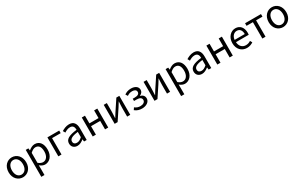

<svg xmlns="http://www.w3.org/2000/svg" viewBox="316 -2545 7423 4762"><g transform="rotate(-30 4027.0 -164.0)"><path d="M303 13C436 13 555 -91 555 -271C555 -452 436 -557 303 -557C170 -557 51 -452 51 -271C51 -91 170 13 303 13ZM303 -63C209 -63 146 -146 146 -271C146 -396 209 -481 303 -481C397 -481 461 -396 461 -271C461 -146 397 -63 303 -63Z M698 229H789V45L787 -50C836 -10 888 13 937 13C1062 13 1173 -94 1173 -280C1173 -447 1097 -557 957 -557C894 -557 833 -521 784 -481H781L773 -543H698ZM922 -63C886 -63 838 -78 789 -120V-405C842 -454 889 -480 935 -480C1038 -480 1078 -399 1078 -279C1078 -144 1012 -63 922 -63Z M1318 0H1409V-469H1656V-543H1318Z M1864 13C1931 13 1992 -22 2044 -65H2047L2055 0H2130V-334C2130 -468 2074 -557 1942 -557C1855 -557 1778 -518 1728 -486L1764 -423C1807 -452 1864 -481 1927 -481C2016 -481 2039 -414 2039 -344C1808 -318 1705 -259 1705 -141C1705 -43 1773 13 1864 13ZM1890 -60C1836 -60 1794 -85 1794 -147C1794 -217 1856 -262 2039 -284V-132C1986 -85 1943 -60 1890 -60Z M2303 0H2394V-242H2656V0H2747V-543H2656V-323H2394V-543H2303Z M2931 0H3016L3222 -311C3242 -344 3273 -394 3294 -428H3298C3294 -357 3289 -284 3289 -227V0H3378V-543H3293L3087 -232C3067 -199 3036 -149 3015 -116H3011C3014 -186 3020 -259 3020 -316V-543H2931Z M3717 13C3833 13 3936 -49 3936 -150C3936 -227 3886 -269 3822 -285V-290C3879 -312 3912 -358 3912 -411C3912 -509 3820 -557 3715 -557C3636 -557 3576 -533 3524 -496L3562 -436C3606 -467 3647 -484 3710 -484C3776 -484 3823 -457 3823 -401C3823 -348 3779 -315 3692 -315H3630V-250H3705C3794 -250 3844 -219 3844 -157C3844 -97 3784 -60 3709 -60C3654 -60 3601 -73 3550 -115L3511 -56C3575 -4 3641 13 3717 13Z M4072 0H4157L4363 -311C4383 -344 4414 -394 4435 -428H4439C4435 -357 4430 -284 4430 -227V0H4519V-543H4434L4228 -232C4208 -199 4177 -149 4156 -116H4152C4155 -186 4161 -259 4161 -316V-543H4072Z M4703 229H4794V45L4792 -50C4841 -10 4893 13 4942 13C5067 13 5178 -94 5178 -280C5178 -447 5102 -557 4962 -557C4899 -557 4838 -521 4789 -481H4786L4778 -543H4703ZM4927 -63C4891 -63 4843 -78 4794 -120V-405C4847 -454 4894 -480 4940 -480C5043 -480 5083 -399 5083 -279C5083 -144 5017 -63 4927 -63Z M5432 13C5499 13 5560 -22 5612 -65H5615L5623 0H5698V-334C5698 -468 5642 -557 5510 -557C5423 -557 5346 -518 5296 -486L5332 -423C5375 -452 5432 -481 5495 -481C5584 -481 5607 -414 5607 -344C5376 -318 5273 -259 5273 -141C5273 -43 5341 13 5432 13ZM5458 -60C5404 -60 5362 -85 5362 -147C5362 -217 5424 -262 5607 -284V-132C5554 -85 5511 -60 5458 -60Z M5871 0H5962V-242H6224V0H6315V-543H6224V-323H5962V-543H5871Z M6718 13C6792 13 6850 -12 6898 -43L6865 -103C6825 -76 6782 -60 6729 -60C6626 -60 6555 -134 6549 -250H6915C6917 -263 6919 -282 6919 -302C6919 -457 6841 -557 6703 -557C6577 -557 6458 -447 6458 -271C6458 -92 6574 13 6718 13ZM6548 -315C6559 -422 6627 -484 6704 -484C6789 -484 6839 -425 6839 -315Z M7161 0H7252V-469H7435V-543H6979V-469H7161Z M7751 13C7884 13 8003 -91 8003 -271C8003 -452 7884 -557 7751 -557C7618 -557 7499 -452 7499 -271C7499 -91 7618 13 7751 13ZM7751 -63C7657 -63 7594 -146 7594 -271C7594 -396 7657 -481 7751 -481C7845 -481 7909 -396 7909 -271C7909 -146 7845 -63 7751 -63Z"/></g></svg>

Font: Squished Noto Sans CJK JP Regular
Style: Regular
Weight: 400
Designer: Ryoko NISHIZUKA (kana & ideographs); Paul D. Hunt (Latin, Greek & Cyrillic); Wenlong ZHANG (bopomofo); Sandoll Communica
Foundry: Adobe Systems Incorporated
Version: Version 1.004;PS 1.004;hotconv 1.0.82;makeotf.lib2.5.63406